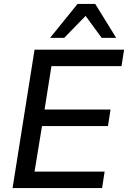

<svg xmlns="http://www.w3.org/2000/svg" viewBox="-20 -958 652 978"><path d="M44 0 156 -705H612L599 -621H242L207 -400H543L530 -316H194L156 -84H513L500 0ZM235 -765 375 -938H465L572 -765H498L416 -877L307 -765Z"/></svg>

Font: Nunito Sans 12pt ExtraLight 12pt SemiBold
Style: Italic
Weight: 600
Italic angle: -9°
Version: Version 3.101;gftools[0.9.27]